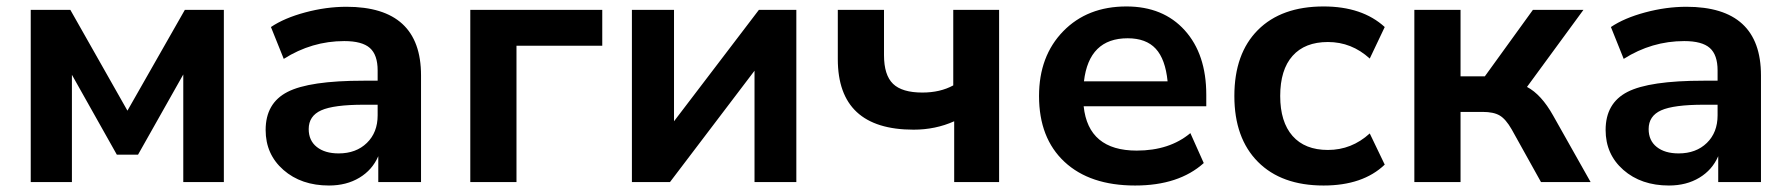

<svg xmlns="http://www.w3.org/2000/svg" viewBox="-20 -570 5610 601"><path d="M76.2 0V-539.1H200.2L378.9 -223.6L558.6 -539.1H680.7V0H553.7V-336.9L412.1 -85.9H345.7L205.1 -335.9V0Z M1009.8 10.7Q922.9 10.7 867.2 -38.1Q811.5 -86.9 811.5 -163.1Q811.5 -247.1 879.9 -282.2Q948.2 -317.4 1118.2 -317.4H1162.1V-349.6Q1162.1 -398.4 1137.7 -419.9Q1113.3 -441.4 1057.6 -441.4Q956.1 -441.4 868.2 -385.7L828.1 -485.4Q870.1 -513.7 935.5 -531.2Q1001 -548.8 1064.5 -548.8Q1297.9 -548.8 1297.9 -334V0H1164.1V-81.1Q1145.5 -38.1 1105 -13.7Q1064.5 10.7 1009.8 10.7ZM946.3 -166Q946.3 -129.9 971.7 -109.9Q997.1 -89.8 1040 -89.8Q1094.7 -89.8 1128.4 -122.6Q1162.1 -155.3 1162.1 -209V-242.2H1119.1Q1024.4 -242.2 985.4 -224.6Q946.3 -207 946.3 -166Z M1452.1 0V-539.1H1865.2V-426.8H1596.7V0Z M1958 0V-539.1H2089.8V-190.4L2355.5 -539.1H2472.7V0H2341.8V-348.6L2077.1 0Z M2966.8 -190.4Q2908.2 -164.1 2839.8 -164.1Q2602.5 -164.1 2602.5 -384.8V-539.1H2747.1V-397.5Q2747.1 -335 2775.4 -307.6Q2803.7 -280.3 2867.2 -280.3Q2922.9 -280.3 2963.9 -302.7V-539.1H3107.4V0H2966.8Z M3533.2 10.7Q3391.6 10.7 3312 -63.5Q3232.4 -137.7 3232.4 -269.5Q3232.4 -394.5 3308.1 -472.2Q3383.8 -549.8 3505.9 -549.8Q3621.1 -549.8 3688.5 -475.1Q3755.9 -400.4 3755.9 -273.4V-237.3H3372.1Q3386.7 -98.6 3538.1 -98.6Q3640.6 -98.6 3706.1 -153.3L3748 -59.6Q3669.9 10.7 3533.2 10.7ZM3373 -315.4H3634.8Q3627.9 -384.8 3597.7 -417.5Q3567.4 -450.2 3509.8 -450.2Q3388.7 -450.2 3373 -315.4Z M4123 10.7Q3991.2 10.7 3917.5 -63.5Q3843.8 -137.7 3843.8 -269.5Q3843.8 -402.3 3917.5 -476.1Q3991.2 -549.8 4123 -549.8Q4244.1 -549.8 4314.5 -485.4L4267.6 -386.7Q4210.9 -438.5 4136.7 -438.5Q4064.5 -438.5 4025.9 -395Q3987.3 -351.6 3987.3 -269.5Q3987.3 -188.5 4025.9 -144.5Q4064.5 -100.6 4136.7 -100.6Q4210.9 -100.6 4267.6 -152.3L4314.5 -54.7Q4246.1 10.7 4123 10.7Z M4407.2 0V-539.1H4551.8V-331.1H4627.9L4778.3 -539.1H4936.5L4759.8 -297.9Q4804.7 -274.4 4841.8 -208L4959 0H4803.7L4711.9 -165Q4693.4 -197.3 4674.3 -208.5Q4655.3 -219.7 4621.1 -219.7H4551.8V0Z M5204.1 10.7Q5117.2 10.7 5061.5 -38.1Q5005.9 -86.9 5005.9 -163.1Q5005.9 -247.1 5074.2 -282.2Q5142.6 -317.4 5312.5 -317.4H5356.4V-349.6Q5356.4 -398.4 5332 -419.9Q5307.6 -441.4 5252 -441.4Q5150.4 -441.4 5062.5 -385.7L5022.5 -485.4Q5064.5 -513.7 5129.9 -531.2Q5195.3 -548.8 5258.8 -548.8Q5492.2 -548.8 5492.2 -334V0H5358.4V-81.1Q5339.8 -38.1 5299.3 -13.7Q5258.8 10.7 5204.1 10.7ZM5140.6 -166Q5140.6 -129.9 5166 -109.9Q5191.4 -89.8 5234.4 -89.8Q5289.1 -89.8 5322.8 -122.6Q5356.4 -155.3 5356.4 -209V-242.2H5313.5Q5218.8 -242.2 5179.7 -224.6Q5140.6 -207 5140.6 -166Z"/></svg>

Font: Min Sans Bold
Style: Regular
Weight: 700
Designer: Jinseong-Kim, NotoSansCJK, Nunito
Foundry: Jinseong-Kim
Version: Version 1.400;Glyphs 3.1.2 (3151)